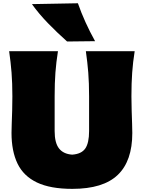

<svg xmlns="http://www.w3.org/2000/svg" viewBox="-20 -1152 890 1189"><path d="M427.7 17.6Q291.5 17.6 208.7 -22Q126 -61.5 88.6 -138.7Q51.3 -215.8 51.3 -329.1Q51.3 -350.6 52.7 -387.2Q54.2 -423.8 55.4 -468Q56.6 -512.2 56.6 -555.2Q56.6 -638.2 51.5 -702.6Q46.4 -767.1 36.6 -835H338.9Q328.1 -767.1 323.2 -702.6Q318.4 -638.2 318.4 -555.2V-340.3Q318.4 -267.1 345.5 -232.7Q372.6 -198.2 426.8 -194.3Q484.4 -198.2 508.1 -232.4Q531.7 -266.6 531.7 -340.3V-555.2Q531.7 -638.2 526.6 -702.6Q521.5 -767.1 511.7 -835H814Q803.2 -767.1 798.6 -702.6Q793.9 -638.2 793.9 -555.2Q793.9 -512.2 795.4 -467Q796.9 -421.9 798.1 -384.8Q799.3 -347.7 799.3 -328.1Q799.3 -154.8 709 -68.6Q618.7 17.6 427.7 17.6ZM395.5 -895Q333.5 -950.2 277.3 -1008.1Q221.2 -1065.9 177.7 -1126.5L462.4 -1131.8Q503.4 -1014.6 568.8 -897Z"/></svg>

Font: Pinar Black
Style: Regular
Weight: 900
Designer: Amin Abedi
Version: Version 3.000